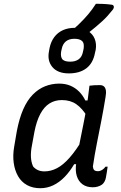

<svg xmlns="http://www.w3.org/2000/svg" viewBox="-20 -985 640 1015"><path d="M378 -838Q418 -838 444 -822Q470 -806 480.5 -780Q491 -754 486 -722L482 -705Q472 -651 436.5 -624Q401 -597 344 -597Q285 -597 257 -630.5Q229 -664 239 -714L242 -731Q249 -765 267 -789Q285 -813 312.5 -825.5Q340 -838 378 -838ZM373 -780Q345 -780 328 -766Q311 -752 306 -725L303 -711Q301 -697 303 -687Q305 -677 311 -670Q318 -664 328 -661.5Q338 -659 352 -659Q379 -659 396.5 -672Q414 -685 419 -713L422 -727Q424 -740 422.5 -750.5Q421 -761 414 -768Q408 -774 397.5 -777Q387 -780 373 -780ZM487 -965Q506 -965 519.5 -964.5Q533 -964 545.5 -963Q558 -962 572 -960Q580 -958 581.5 -951Q583 -944 578 -936Q563 -917 549 -901.5Q535 -886 520 -872.5Q505 -859 487.5 -844Q470 -829 447 -811Q438 -806 429 -803.5Q420 -801 409 -801Q396 -801 385 -802Q374 -803 364 -804.5Q354 -806 344 -809Q374 -835 399 -859Q424 -883 446 -909Q468 -935 487 -965ZM293 -543Q326 -543 352 -532Q378 -521 398 -501Q418 -481 431 -454H456L441 -369Q415 -412 383.5 -434Q352 -456 307 -456Q270 -456 241.5 -438Q213 -420 193 -382.5Q173 -345 162 -288L149 -217Q142 -182 143.5 -154.5Q145 -127 155 -105Q165 -93 180 -86Q195 -79 215 -79Q249 -79 281.5 -96Q314 -113 348 -151.5Q382 -190 421 -255L395 -117H372Q350 -79 322 -50Q294 -21 261.5 -5.5Q229 10 193 10Q153 10 123 -6.5Q93 -23 75.5 -53.5Q58 -84 52.5 -124Q47 -164 55 -210L69 -292Q82 -360 103 -407.5Q124 -455 153.5 -485Q183 -515 218.5 -529Q254 -543 293 -543ZM453 -532Q467 -534 480.5 -534.5Q494 -535 509 -535Q521 -535 529 -528.5Q537 -522 539.5 -508.5Q542 -495 538 -472Q528 -410 516 -348.5Q504 -287 492 -226.5Q480 -166 471 -105Q472 -92 478 -86Q484 -80 498 -80Q509 -80 519.5 -86.5Q530 -93 538 -104H549Q547 -90 545 -76Q543 -62 540 -47Q538 -35 532.5 -25Q527 -15 519 -9Q509 -2 496.5 1.5Q484 5 470 5Q438 5 416.5 -10.5Q395 -26 386 -54.5Q377 -83 383 -122Q390 -174 400 -224.5Q410 -275 420.5 -326.5Q431 -378 440 -433Q443 -452 445 -468.5Q447 -485 449 -500.5Q451 -516 453 -532Z"/></svg>

Font: Rec Mono Semicasual
Style: Italic
Weight: 400
Italic angle: -10°
Version: Version 1.085; ttfautohint (v1.8.4.7-5d5b)